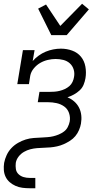

<svg xmlns="http://www.w3.org/2000/svg" viewBox="-21 -787 541 1022"><path d="M252 -600 182 -741 224 -763 300 -649 416 -767 452 -737 334 -600ZM137 215Q117 215 98 212.5Q79 210 62 202.5Q45 195 31 183Q17 171 9 154.5Q1 138 -0.5 119Q-2 100 1 80Q5 59 14.5 38.5Q24 18 39.5 1.5Q55 -15 75 -26.5Q95 -38 116 -44.5Q137 -51 158.5 -52.5Q180 -54 201 -55H202Q217 -56 232 -57Q247 -58 262 -61.5Q277 -65 291.5 -71Q306 -77 319 -86.5Q332 -96 339.5 -110.5Q347 -125 350 -140Q354 -163 346.5 -185Q339 -207 321 -220Q303 -233 280.5 -238Q258 -243 234 -243H180L189 -298H243Q256 -298 269.5 -299Q283 -300 297 -303.5Q311 -307 324 -313Q337 -319 348 -328.5Q359 -338 365 -351Q371 -364 373 -377Q377 -398 371 -417.5Q365 -437 350.5 -450Q336 -463 316 -468Q296 -473 275 -473Q255 -473 233.5 -468Q212 -463 193 -452Q174 -441 159 -423Q144 -405 140 -384L133 -339H71L101 -520H163L153 -462Q167 -478 185 -491Q203 -504 222.5 -512Q242 -520 262.5 -524Q283 -528 303 -528Q335 -528 363.5 -517.5Q392 -507 410 -485Q428 -463 433.5 -432.5Q439 -402 434 -371Q431 -353 424 -336Q417 -319 403 -306Q389 -293 372.5 -284Q356 -275 338 -269Q358 -261 374 -247Q390 -233 399.5 -214.5Q409 -196 411.5 -174Q414 -152 410 -129Q407 -112 399.5 -94.5Q392 -77 380 -62.5Q368 -48 351.5 -37.5Q335 -27 318 -19.5Q301 -12 283 -8Q265 -4 247.5 -2.5Q230 -1 212 -0.5Q194 0 176 1.5Q158 3 140.5 7.5Q123 12 106.5 21.5Q90 31 78 46.5Q66 62 63 80Q61 97 63.5 113Q66 129 77.5 140Q89 151 104.5 155.5Q120 160 137 160H167V215Z"/></svg>

Font: Iosevka Curly Slab Light
Style: Italic
Weight: 300
Italic angle: -9°
Monospace: yes
Designer: Belleve Invis
Foundry: Belleve Invis
Version: Version 22.1.2; ttfautohint (v1.8.4)